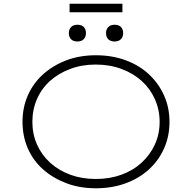

<svg xmlns="http://www.w3.org/2000/svg" viewBox="-20 -1002 1032 1032"><path d="M495 10Q408 10 336 -17.5Q264 -45 211 -92Q158 -139 129.5 -204.5Q101 -270 101 -347Q101 -424 129.5 -489Q158 -554 211 -602Q264 -650 336 -677.5Q408 -705 495 -705Q582 -705 654.5 -678.5Q727 -652 779.5 -603.5Q832 -555 861.5 -489.5Q891 -424 891 -347Q891 -269 861.5 -203.5Q832 -138 779.5 -90.5Q727 -43 654.5 -16.5Q582 10 495 10ZM495 -40Q570 -40 633 -63Q696 -86 741.5 -128Q787 -170 812.5 -225.5Q838 -281 838 -347Q838 -412 812.5 -469Q787 -526 741.5 -567Q696 -608 633 -631.5Q570 -655 495 -655Q420 -655 357.5 -631.5Q295 -608 249.5 -567.5Q204 -527 179 -470Q154 -413 154 -347Q154 -281 179 -225Q204 -169 249.5 -127.5Q295 -86 357.5 -63Q420 -40 495 -40ZM596 -779Q574 -779 562 -791Q550 -803 550 -824Q550 -844 562 -856.5Q574 -869 596 -869Q618 -869 630 -857Q642 -845 642 -824Q642 -804 630 -791.5Q618 -779 596 -779ZM396 -779Q374 -779 362 -791Q350 -803 350 -824Q350 -844 362 -856.5Q374 -869 396 -869Q418 -869 430 -857Q442 -845 442 -824Q442 -804 430 -791.5Q418 -779 396 -779ZM354 -936V-982H638V-936Z"/></svg>

Font: Lexend Mega ExtraLight
Style: Regular
Weight: 250
Version: Version 1.007